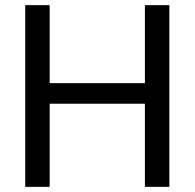

<svg xmlns="http://www.w3.org/2000/svg" viewBox="-20 -726 756 746"><path d="M543 -403H173V-706H78V0H173V-323H543V0H638V-706H543Z"/></svg>

Font: Alpha Lyrae Medium
Style: Regular
Weight: 500
Designer: Nikolay Petroussenko, Plamen Motev
Foundry: Fontfabric LLC
Version: Version 1.000;hotconv 1.0.109;makeotfexe 2.5.65596